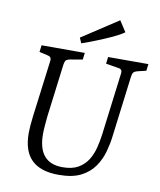

<svg xmlns="http://www.w3.org/2000/svg" viewBox="-85 -813 743 892"><g transform="rotate(10 287.0 -367.5)"><path d="M252 11Q167 11 124.5 -30Q82 -71 82 -156Q82 -172 83.5 -191.5Q85 -211 88 -235L122 -500Q124 -513 120 -519Q116 -525 105 -527L66 -536L70 -568H274L270 -536L212 -526Q201 -524 194.5 -519.5Q188 -515 185 -493L154 -248Q152 -229 150 -204Q148 -179 148 -164Q148 -95 177 -61Q206 -27 264 -27Q309 -27 337.5 -43.5Q366 -60 382.5 -86.5Q399 -113 407 -145Q415 -177 419 -207L456 -500Q458 -513 454 -519Q450 -525 439 -526L380 -536L384 -568H574L570 -536L532 -527Q516 -523 511 -516.5Q506 -510 504 -493L468 -207Q464 -173 453.5 -135Q443 -97 420 -63.5Q397 -30 357 -9.5Q317 11 252 11ZM250 -609 239 -634 410 -746 443 -695Q424 -681 390.5 -665.5Q357 -650 319.5 -635Q282 -620 250 -609Z"/></g></svg>

Font: Yrsa Light
Style: Italic
Weight: 300
Italic angle: -7.10001°
Designer: Anna Giedrys (Yrsa+Rasa design), David Brezina (Yrsa art-direction, Rasa art-direction, design)
Foundry: Rosetta Type Foundry
Version: Version 2.004